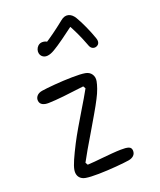

<svg xmlns="http://www.w3.org/2000/svg" viewBox="-89 -883 798 955"><g transform="rotate(-10 310.0 -405.5)"><path d="M217.5 -49.5Q217.5 -67.5 225.2 -99.5Q233 -131.5 247.5 -178.5Q257.5 -210.5 272.8 -252Q288 -293.5 303 -332Q314.5 -361.5 325.2 -390.2Q336 -419 342.5 -438.5L333 -450Q273.5 -431.5 227.8 -418.2Q182 -405 150 -398.5Q130.5 -394.5 117 -399Q103.5 -403.5 99 -417.5Q94.5 -431.5 102 -444.5Q109.5 -457.5 128 -464Q149.5 -471.5 195 -483.5Q240.5 -495.5 285.8 -504.2Q331 -513 354.5 -513Q376.5 -513 389.8 -499.2Q403 -485.5 403 -464Q403 -448.5 399.2 -425.8Q395.5 -403 387 -376.5Q378 -347 362.2 -304.2Q346.5 -261.5 331 -220Q295.5 -127.5 278 -74L287.5 -62.5Q305.5 -66.5 324 -71.5Q342.5 -76.5 361.5 -82Q388.5 -89.5 416 -96.8Q443.5 -104 462 -107.5Q488.5 -113 503.2 -110.8Q518 -108.5 521.5 -93Q525 -77.5 516.8 -66Q508.5 -54.5 492 -48.5Q470.5 -41 425 -29Q379.5 -17 334.5 -8.2Q289.5 0.5 266 0.5Q251 0.5 240 -5.5Q229 -11.5 223.2 -22.8Q217.5 -34 217.5 -49.5ZM149 -689Q157.5 -700 170.5 -702.2Q183.5 -704.5 195.2 -700Q207 -695.5 211.5 -687.5H181Q204.5 -708.5 229.2 -734Q254 -759.5 276 -784.5L283.5 -793Q300.5 -813 320.8 -812Q341 -811 359 -790.5Q378.5 -768 400.2 -736Q422 -704 438 -675Q445.5 -662 444.2 -651.5Q443 -641 433.5 -634.5Q424 -628 412.8 -630.5Q401.5 -633 394 -646L389.5 -653.5Q372.5 -682.5 350.5 -713.8Q328.5 -745 304 -774L338.5 -771Q300 -730 269.8 -699Q239.5 -668 220.5 -652Q201.5 -635.5 184.8 -631Q168 -626.5 155 -635.5Q147.5 -640.5 143.8 -649.5Q140 -658.5 141.2 -669.2Q142.5 -680 149 -689Z"/></g></svg>

Font: Monaspace Radon Var
Style: Regular
Weight: 400
Designer: Riley Cran and the Lettermatic Team
Version: Version 1.000 (Monaspace Radon Var)